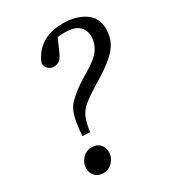

<svg xmlns="http://www.w3.org/2000/svg" viewBox="-170 -783 809 893"><g transform="rotate(-30 234.0 -336.0)"><path d="M123 -185Q128 -259 141 -297Q154 -335 185 -360Q195 -369 206 -378Q217 -387 236 -400Q255 -413 289 -433Q349 -468 370 -499.5Q391 -531 391 -565Q391 -602 367 -623Q343 -644 295 -644Q284 -644 273.5 -643.5Q263 -643 254 -642L223 -572Q213 -550 201 -540.5Q189 -531 169 -531Q152 -531 140.5 -543Q129 -555 128 -573Q137 -600 158.5 -626Q180 -652 216.5 -668.5Q253 -685 305 -685Q376 -685 422 -653.5Q468 -622 468 -563Q468 -523 452.5 -492.5Q437 -462 405 -434.5Q373 -407 321 -375Q273 -346 253.5 -332.5Q234 -319 223 -310Q198 -291 184.5 -264.5Q171 -238 163 -183ZM63 -45Q63 -75 84 -97Q105 -119 134 -119Q162 -119 177.5 -102Q193 -85 193 -60Q193 -31 172.5 -9Q152 13 123 13Q96 13 79.5 -3.5Q63 -20 63 -45Z"/></g></svg>

Font: Source Serif 4 SmText
Style: Italic
Weight: 400
Italic angle: -12°
Designer: Frank Grießhammer
Foundry: Adobe
Version: Version 4.005;hotconv 1.1.0;makeotfexe 2.6.0